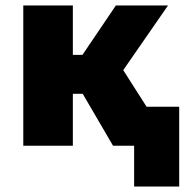

<svg xmlns="http://www.w3.org/2000/svg" viewBox="-20 -535 703 705"><path d="M472.5 150V-143H638V150ZM395 0 238.5 -268 405.5 -515H597L432.5 -277.5L609.5 0ZM65.5 0V-515H247.5V-333.5H405V-190.5H247.5V0Z"/></svg>

Font: Geologica ExtraBold
Style: Regular
Weight: 800
Designer: Sindre Bremnes, Frode Helland
Foundry: Monokrom Skriftforlag AS
Version: Version 1.010;gftools[0.9.28]